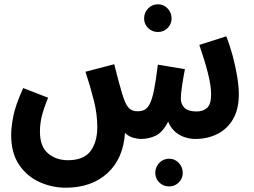

<svg xmlns="http://www.w3.org/2000/svg" viewBox="-20 -642 1182 894"><path d="M286 232Q222 232 163.5 205.5Q105 179 68.5 124.5Q32 70 32 -13Q32 -48 41.5 -99Q51 -150 88 -232L204 -187Q182 -133 174 -98.5Q166 -64 166 -29Q166 40 203.5 72Q241 104 296 104Q370 104 401.5 61.5Q433 19 433 -50Q433 -110 417.5 -172Q402 -234 378 -308L512 -343Q526 -286 535 -254Q544 -222 549 -205Q564 -155 580 -139Q596 -123 621 -124Q639 -124 652.5 -130.5Q666 -137 677 -157.5Q688 -178 697 -222Q706 -266 715 -341L841 -320Q834 -284 828 -245Q822 -206 822 -183Q822 -158 838.5 -140.5Q855 -123 896 -123Q925 -123 944 -139.5Q963 -156 963 -203Q963 -244 947.5 -304Q932 -364 908 -433L1034 -473Q1051 -429 1064 -380Q1077 -331 1084.5 -285Q1092 -239 1092 -203Q1092 -134 1065.5 -88Q1039 -42 993 -18.5Q947 5 889 5Q867 5 842 -2.5Q817 -10 796 -28Q775 -46 763 -76Q737 -25 704.5 -10Q672 5 637 5Q620 5 599.5 -1Q579 -7 562 -23Q554 97 480 164.5Q406 232 286 232ZM768 226Q740 226 721.5 207.5Q703 189 703 163Q703 136 721.5 116.5Q740 97 768 97Q794 97 812.5 116.5Q831 136 831 163Q831 189 812.5 207.5Q794 226 768 226ZM716 -493Q688 -493 669.5 -511.5Q651 -530 651 -556Q651 -583 669.5 -602.5Q688 -622 716 -622Q742 -622 760.5 -602.5Q779 -583 779 -556Q779 -530 760.5 -511.5Q742 -493 716 -493Z"/></svg>

Font: Noto Sans Arabic ExtCond
Style: Bold
Weight: 700
Width: 2
Designer: Monotype Design Team, Nadine Chahine, Nizar Qandah and Khaled Hosny
Foundry: Monotype Imaging Inc.
Version: Version 2.012; ttfautohint (v1.8.4.7-5d5b)